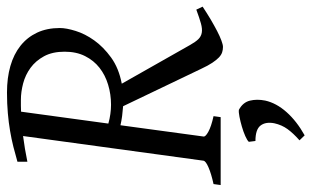

<svg xmlns="http://www.w3.org/2000/svg" viewBox="-196 -474 917 566"><g transform="rotate(-90 263.0 -191.5)"><path d="M525.9 -53.2Q506.8 -40.5 488.3 -29.5Q469.7 -18.6 454.1 -10.5Q438.5 -2.4 426 2.2Q413.6 6.8 407.2 6.8Q398.9 6.8 391.4 4.4Q383.8 2 376.2 -5.1Q368.7 -12.2 360.4 -24.7Q352.1 -37.1 342.8 -57.1L232.4 -287.6Q218.3 -288.6 203.4 -290.5Q188.5 -292.5 176.3 -295.4L143.1 -50.8Q141.6 -44.9 157 -36.4Q172.4 -27.8 203.1 -21L200.2 0H0L2.9 -21Q33.7 -27.8 52.2 -35.9Q70.8 -43.9 71.8 -50.8L144.5 -582.5Q125.5 -580.1 106.7 -576.9Q87.9 -573.7 68.8 -569.8V-599.1Q90.8 -605.5 113 -611.1Q135.3 -616.7 159.7 -620.8Q184.1 -625 211.9 -627.4Q239.7 -629.9 272.9 -629.9Q315.9 -629.9 350.8 -619.9Q385.7 -609.9 410.6 -590.1Q435.5 -570.3 449.2 -541.3Q462.9 -512.2 462.9 -474.1Q462.9 -455.1 454.3 -427.5Q445.8 -399.9 426.5 -372.8Q407.2 -345.7 376 -323Q344.7 -300.3 298.8 -291.5L413.1 -89.8Q421.9 -74.2 429.9 -65.9Q438 -57.6 449 -55.7Q460 -53.7 476.1 -58.1Q492.2 -62.5 517.1 -71.8ZM251 -588.9H233.4Q224.6 -588.9 216.3 -588.4L181.2 -331.1Q195.3 -327.1 209.2 -325.2Q223.1 -323.2 236.8 -323.2Q267.6 -323.2 295.9 -331.8Q324.2 -340.3 345.7 -357.2Q367.2 -374 380.1 -399.7Q393.1 -425.3 393.1 -460Q393.1 -496.1 379.6 -520.8Q366.2 -545.4 345.5 -560.5Q324.7 -575.7 299.6 -582.3Q274.4 -588.9 251 -588.9ZM249 131.3Q241.7 164.1 215.1 194.1Q188.5 224.1 146.5 247.6L131.8 232.4Q152.8 213.9 165 197Q177.2 180.2 182.1 158.2Q187 132.8 175.5 117.7Q164.1 102.5 129.9 102.5L127.4 83Q131.8 78.1 144.5 72.5Q157.2 66.9 172.4 62.5Q187.5 58.1 201.4 55.4Q215.3 52.7 221.7 53.7Q243.7 65.4 248.8 86.2Q253.9 106.9 249 131.3Z"/></g></svg>

Font: Gentium Plus Eur
Style: Italic
Weight: 400
Italic angle: -8°
Designer: J. Victor Gaultney, Annie Olsen, Iska Routamaa, Becca Hirsbrunner
Foundry: SIL International
Version: Version 5.000